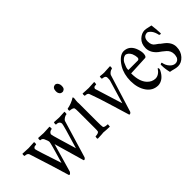

<svg xmlns="http://www.w3.org/2000/svg" viewBox="-17 -1118 1592 1592"><g transform="rotate(-45 779.0 -322.0)"><path d="M355 -133.3Q418.5 -342.3 418.5 -359.4Q416.5 -383.8 389.2 -388.7H378.4Q373.5 -391.6 375.2 -402.6Q377 -413.6 378.4 -415L437.5 -411.6L501.5 -415Q502.9 -405.8 501.7 -399.4Q500.5 -393.1 500.5 -388.7Q485.8 -387.7 470.9 -378.2Q456.1 -368.7 451.2 -358.9Q430.7 -289.6 352.5 -29.8Q348.1 -21 341.1 -17.1Q334 -13.2 330.1 -18.1L253.9 -282.7L181.2 -29.8Q178.2 -24.9 170.7 -18.3Q163.1 -11.7 156.7 -18.1Q107.9 -183.1 47.4 -369.6Q40 -388.2 13.2 -388.7H9.3Q3.4 -402.3 9.3 -415L76.2 -411.6H79.6Q110.4 -413.6 145 -415Q147.9 -406.7 146.5 -398.4L144 -388.7Q122.1 -388.2 116 -380.6Q109.9 -373 109.4 -369.6Q109.9 -355.5 184.6 -132.3Q237.8 -311 237.5 -325.4Q237.3 -339.8 221.7 -372.6Q212.4 -388.2 196.8 -388.7H193.8Q189 -391.6 190.4 -403.3Q192.4 -415 193.8 -415L255.9 -411.6L326.2 -415Q330.6 -397.5 326.2 -388.7Q295.4 -384.3 290 -361.3Q290.5 -349.1 310.1 -284.4Q329.6 -219.7 341.3 -179.7Q353 -139.6 355 -133.3Z M571.3 -588.4Q572.8 -624.5 604 -628.9Q624 -627.4 632.8 -607.4Q637.7 -599.6 638.2 -581.5Q638.2 -579.6 637.7 -577.6Q637.2 -557.6 626 -548.8Q614.7 -540 604 -541.5Q583.5 -543 576.2 -560.5Q570.3 -570.8 571.3 -583.5ZM634.3 -391.6 635.3 -377.9V-166.5Q635.3 -115.2 638.2 -100.6Q643.6 -89.8 671.9 -87.9H680.7Q684.1 -83 682.1 -76.2Q680.2 -66.9 680.7 -61L656.2 -62L628.9 -63.5L618.2 -64.5H614.7Q613.3 -64.5 609.4 -65.4Q601.1 -63.5 539.1 -61Q534.2 -67.9 536.6 -75Q539.1 -82 539.1 -87.9Q570.3 -88.4 581.1 -100.6Q584.5 -111.8 584 -138.7V-329.1Q584 -364.7 581.1 -374.5Q574.2 -388.2 538.1 -390.6Q532.2 -399.4 538.1 -413.6Q592.3 -423.8 632.8 -450.7Q638.2 -448.7 638.2 -436Q634.3 -410.6 634.3 -391.6Z M714.4 -415 781.7 -411.6Q781.7 -411.6 785.2 -411.6Q815.9 -413.6 850.1 -415Q851.6 -406.7 850.1 -398.4L848.1 -388.7Q829.1 -388.2 822.3 -384.3Q814.9 -374 814.5 -369.6L890.6 -125L951.7 -330.1Q952.1 -335 953.4 -340.6Q954.6 -346.2 953.9 -363.3Q953.1 -380.4 933.6 -385.3Q928.7 -386.7 916 -388.7Q912.6 -390.6 913.6 -401.4L916 -415Q954.6 -410.6 966.3 -411.1Q970.7 -411.1 971.7 -411.6L1034.7 -415Q1039.6 -408.2 1036.6 -398.7Q1033.7 -389.2 1033.2 -388.7Q1019 -387.7 1006.8 -378.2Q994.6 -368.7 989.7 -359.4Q901.9 -80.1 887.2 -29.8Q883.8 -21.5 875.7 -17.8Q867.7 -14.2 864.3 -18.1Q828.1 -134.8 806.6 -208Q785.2 -281.2 752 -371.6Q746.1 -388.7 714.4 -388.7Q710 -401.4 714.4 -415Z M1121.1 -284.7H1232.9Q1248.5 -286.6 1248.3 -306.4Q1248 -326.2 1237.3 -353Q1219.7 -387.2 1193.4 -391.1Q1177.2 -390.1 1161.9 -377.7Q1146.5 -365.2 1141.1 -353L1127.9 -321.8Q1122.1 -307.6 1121.1 -296.4Q1120.1 -285.2 1121.1 -284.7ZM1158.2 -109.9Q1189 -75.2 1231.9 -74.7Q1272.9 -76.2 1303.7 -123.5Q1309.6 -120.1 1310.1 -111.3Q1310.1 -105 1305.7 -94.7Q1288.1 -59.1 1261.7 -38.6Q1234.4 -19 1205.6 -18.6Q1143.1 -19.5 1106.2 -72.8Q1069.3 -126 1068.8 -207Q1069.3 -287.6 1104 -345.7Q1152.3 -422.9 1204.6 -423.3Q1265.1 -421.9 1292 -361.8Q1306.6 -325.7 1307.6 -296.9Q1306.6 -259.3 1290.5 -256.8Q1198.7 -251.5 1117.7 -248.5V-242.2Q1118.7 -153.8 1158.2 -109.9Z M1450.2 -394.5Q1401.9 -392.6 1401.4 -336.4Q1401.9 -294.4 1429.2 -276.9Q1438.5 -270 1448.5 -263.2Q1458.5 -256.3 1461.4 -251.5Q1462.9 -250.5 1488.3 -231.4Q1540 -190.9 1539.8 -137.7Q1539.6 -84.5 1507.6 -49.6Q1475.6 -14.6 1434.6 -14.6Q1413.1 -15.1 1393.6 -21Q1374 -26.9 1354 -29.8Q1342.3 -75.7 1342.3 -117.2V-127Q1354.5 -135.7 1360.4 -130.9Q1366.7 -94.2 1389.6 -69.8Q1411.6 -46.4 1436.5 -46.4Q1437 -46.4 1437.5 -46.4Q1463.4 -46.9 1477.5 -71.8Q1483.4 -91.3 1483.9 -104V-109.9Q1483.9 -147 1455.6 -172.4Q1449.2 -179.2 1427.2 -195.8Q1405.3 -212.4 1401.4 -214.4Q1352.1 -254.9 1350.1 -308.1V-313Q1350.6 -363.8 1381.8 -393.3Q1413.1 -422.9 1449.2 -423.3Q1465.3 -422.9 1484.9 -417.7Q1504.4 -412.6 1517.6 -410.6Q1523.9 -366.7 1526.4 -310.1Q1522.5 -302.2 1507.3 -310.1Q1499 -349.6 1481.9 -371.1Q1464.4 -391.6 1450.2 -394.5Z"/></g></svg>

Font: AMoshref-Thulth
Style: Regular
Weight: 400
Designer: Ali Moshref
Foundry: Ali Moshref
Version: Version 0.1